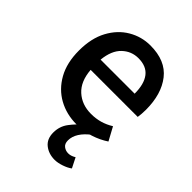

<svg xmlns="http://www.w3.org/2000/svg" viewBox="-204 -605 913 913"><g transform="rotate(45 252.0 -148.5)"><path d="M281.7 12.2Q214.8 12.2 160.4 -17.8Q106 -47.9 74 -105.2Q42 -162.6 42 -244.6Q42 -327.1 73 -384.5Q104 -441.9 155 -471.9Q206.1 -502 265.6 -502Q367.7 -502 417.2 -438.7Q466.8 -375.5 466.8 -270Q466.8 -254.9 465.6 -241.2Q464.4 -227.5 462.9 -218.8H146.5Q151.9 -146.5 192.9 -109.1Q233.9 -71.8 295.9 -71.8Q327.6 -71.8 356 -79.8Q384.3 -87.9 411.1 -104.5L447.3 -37.6Q413.6 -15.1 371.6 -1.5Q329.6 12.2 281.7 12.2ZM145.5 -286.6H374.5Q374.5 -351.1 348.4 -385Q322.3 -418.9 268.1 -418.9Q221.2 -418.9 186.8 -386.2Q152.3 -353.5 145.5 -286.6ZM327.6 205.1Q287.6 205.1 259.5 182.9Q231.4 160.6 231.4 117.7Q231.4 75.7 255.6 43.7Q279.8 11.7 302.2 -4.9H369.6Q339.4 17.6 323.2 43Q307.1 68.4 307.1 94.7Q307.1 117.2 320.8 127.4Q334.5 137.7 351.6 137.7Q362.8 137.7 372.3 134Q381.8 130.4 389.6 125.5L415 175.8Q398.9 188 373.5 196.5Q348.1 205.1 327.6 205.1Z"/></g></svg>

Font: Varta Light
Style: Bold
Weight: 700
Version: Version 1.004